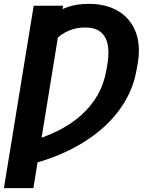

<svg xmlns="http://www.w3.org/2000/svg" viewBox="-22 -756 771 980"><path d="M299.8 -726.6 148.4 204.1H-2L149.9 -726.6ZM98.1 91.3 117.7 -30.8Q201.2 -52.7 270 -86.7Q338.9 -120.6 390.4 -166.3Q441.9 -211.9 474.6 -268.1Q507.3 -324.2 519.5 -390.6L524.9 -420.9Q532.2 -460.9 531.2 -496.1Q530.3 -531.2 518.3 -558.1Q506.3 -585 480.7 -600.3Q455.1 -615.7 412.6 -615.7Q367.7 -615.7 329.1 -599.4Q290.5 -583 261.2 -552.7Q231.9 -522.5 214.4 -481L247.6 -678.2Q278.8 -704.6 324.5 -720.5Q370.1 -736.3 431.2 -736.3Q520 -736.3 582.3 -699Q644.5 -661.6 671.4 -590.8Q698.2 -520 678.7 -418.9L673.3 -390.6Q657.7 -306.6 611.6 -231.2Q565.4 -155.8 491.9 -93.3Q418.5 -30.8 319.3 16.4Q220.2 63.5 98.1 91.3Z"/></svg>

Font: Inter 20pt
Style: Bold Italic
Weight: 700
Italic angle: -9.3988°
Version: Version 4.001;git-66647c0bb